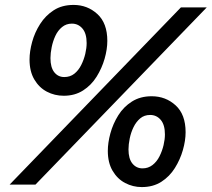

<svg xmlns="http://www.w3.org/2000/svg" viewBox="-20 -750 860 780"><path d="M19 0 715 -720H820L124 0ZM556 10Q520 10 488.5 -6.5Q457 -23 437.5 -56Q418 -89 418 -137Q418 -170 428.5 -208.5Q439 -247 460.5 -281.5Q482 -316 516 -337.5Q550 -359 596 -359Q653 -359 693.5 -322Q734 -285 734 -213Q734 -179 723 -140.5Q712 -102 690.5 -67.5Q669 -33 635.5 -11.5Q602 10 556 10ZM559 -66Q582 -66 599.5 -79.5Q617 -93 628 -115Q639 -137 644.5 -160.5Q650 -184 650 -204Q650 -243 633 -263Q616 -283 590 -283Q566 -283 549.5 -269Q533 -255 522.5 -233.5Q512 -212 507 -187.5Q502 -163 502 -143Q502 -105 518 -85.5Q534 -66 559 -66ZM239 -361Q202 -361 170.5 -377.5Q139 -394 119.5 -427Q100 -460 100 -508Q100 -541 110.5 -579.5Q121 -618 143 -652.5Q165 -687 198.5 -708.5Q232 -730 279 -730Q335 -730 375.5 -693Q416 -656 416 -584Q416 -550 405 -511.5Q394 -473 372.5 -438.5Q351 -404 317.5 -382.5Q284 -361 239 -361ZM241 -437Q265 -437 282 -450.5Q299 -464 310 -486Q321 -508 326.5 -531.5Q332 -555 332 -575Q332 -614 315 -634Q298 -654 272 -654Q249 -654 232 -640Q215 -626 205 -604.5Q195 -583 190 -558.5Q185 -534 185 -514Q185 -476 200.5 -456.5Q216 -437 241 -437Z"/></svg>

Font: Instrument Sans SemiBold
Style: Italic
Weight: 600
Italic angle: -13°
Designer: Rodrigo Fuenzalida
Foundry: fragTYPE
Version: Version 1.000;gftools[0.9.28]